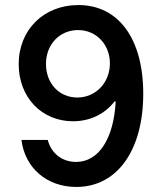

<svg xmlns="http://www.w3.org/2000/svg" viewBox="-20 -730 640 760"><path d="M281 -89C227 -89 183 -122 169 -176H65C78 -67 164 10 282 10C446 10 547 -138 547 -359C547 -577 449 -710 290 -710C154 -710 54 -613 54 -476C54 -345 145 -250 269 -250C337 -250 395 -279 433 -328H438C430 -181 371 -89 281 -89ZM415 -479C415 -403 359 -344 286 -344C214 -344 162 -400 162 -477C162 -554 216 -611 289 -611C361 -611 415 -554 415 -479Z"/></svg>

Font: CommitMono
Style: 600Regular
Weight: 600
Monospace: yes
Designer: Eigil Nikolajsen
Foundry: Eigil Nikolajsen
Version: Version 1.143